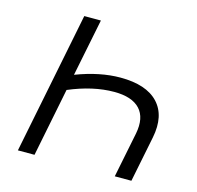

<svg xmlns="http://www.w3.org/2000/svg" viewBox="-103 -807 937 915"><g transform="rotate(15 366.0 -350.0)"><path d="M622.5 0H540.5L585.5 -223.5Q601 -303.5 561.8 -345.8Q522.5 -388 434.5 -388Q330.5 -388 212 -338L144.5 0H62.5L202.5 -700H284.5L227.5 -417Q344 -461.5 446 -461.5Q573.5 -461.5 631.8 -399.5Q690 -337.5 668 -226.5Z"/></g></svg>

Font: Argentum Sans Light
Style: Italic
Weight: 300
Italic angle: -11.3°
Designer: Julieta Ulanovsky (font), Owen Earl (portions from Jones font), Cristiano Sobral (main changes and remaster)
Foundry: Julieta Ulanovsky (font), Owen Earl (portions from Jones font), Cristiano Sobral (main changes and remaster)
Version: Version 3.127